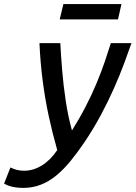

<svg xmlns="http://www.w3.org/2000/svg" viewBox="-122 -732 663 939"><path d="M-9 187Q-34 187 -57 182.5Q-80 178 -102 166L-71 87Q-55 95 -39 99Q-23 103 -4 103Q41 103 83 77Q125 51 158 2Q135 -78 116.5 -163.5Q98 -249 86.5 -339Q75 -429 71 -521H173Q176 -462 182 -388.5Q188 -315 199.5 -238.5Q211 -162 230 -94Q266 -151 296.5 -210Q327 -269 350.5 -325.5Q374 -382 391 -432Q408 -482 420 -521H521Q506 -478 485 -421.5Q464 -365 435.5 -300.5Q407 -236 370.5 -168Q334 -100 290 -35Q256 15 222.5 56Q189 97 153 126.5Q117 156 77 171.5Q37 187 -9 187ZM170 -637 188 -712H472L455 -637Z"/></svg>

Font: Ubuntu Sans Medium
Style: Italic
Weight: 500
Italic angle: -13.5°
Designer: Dalton Maag Ltd
Foundry: Dalton Maag Ltd
Version: Version 1.006